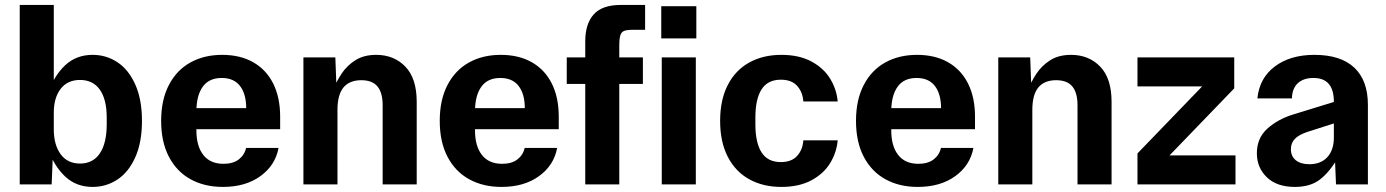

<svg xmlns="http://www.w3.org/2000/svg" viewBox="-20 -726 5459 756"><path d="M166.8 -144 188.4 -120 183.4 0H57.7V-706.5H191.8V-380L166.8 -356Q193.4 -429 237.1 -469.5Q280.7 -510 344.7 -510Q398.4 -510 442.3 -481Q486.3 -452 512.6 -393.4Q539 -334.7 539 -250Q539 -165.3 512.6 -106.6Q486.3 -48 442.3 -19Q398.4 10 344.7 10Q280.7 10 237.1 -30.5Q193.4 -71 166.8 -144ZM400.2 -236.8V-263.2Q400.2 -334.3 373.2 -372.8Q346.1 -411.2 295.2 -411.2Q245.8 -411.2 218.8 -376.1Q191.8 -340.9 191.8 -283V-216.8Q191.8 -155.5 218.8 -118.8Q245.8 -82 295.2 -82Q346.1 -82 373.2 -122.2Q400.2 -162.5 400.2 -236.8Z M614.5 -250Q614.5 -333 645.1 -391.5Q675.6 -450 729.7 -480Q783.8 -510 854.8 -510Q925.6 -510 976.8 -481Q1028 -452 1055.6 -397.3Q1083.1 -342.6 1083.1 -266.5V-217.2H694.6V-300.2H949.4Q949.4 -355.9 925.1 -387.5Q900.9 -419 852.8 -419Q802.7 -419 778 -384.1Q753.3 -349.3 753.3 -286.9V-213.1Q753.3 -150.7 780.5 -115.9Q807.7 -81 860.2 -81Q898.1 -81 920.5 -98.5Q942.9 -115.9 948.9 -143.5H1076.8Q1064.1 -75.1 1005.5 -32.6Q947 10 857.5 10Q785.4 10 730.7 -20Q675.9 -50 645.2 -108.5Q614.5 -167 614.5 -250Z M1174.7 -500H1300.4L1305.4 -366.5L1283.8 -357.5Q1304.7 -405.5 1325.5 -436.7Q1346.3 -467.9 1379.5 -489Q1412.7 -510 1461 -510Q1531.4 -510 1576.1 -463.6Q1620.8 -417.3 1620.8 -325.2V0H1486.7V-311.5Q1486.7 -361 1466.3 -385.6Q1445.9 -410.2 1402.7 -410.2Q1356.3 -410.2 1332.5 -381.7Q1308.8 -353.1 1308.8 -293.2V0H1174.7Z M1711.5 -250Q1711.5 -333 1742.1 -391.5Q1772.6 -450 1826.7 -480Q1880.8 -510 1951.8 -510Q2022.6 -510 2073.8 -481Q2125 -452 2152.6 -397.3Q2180.1 -342.6 2180.1 -266.5V-217.2H1791.6V-300.2H2046.4Q2046.4 -355.9 2022.1 -387.5Q1997.9 -419 1949.8 -419Q1899.7 -419 1875 -384.1Q1850.3 -349.3 1850.3 -286.9V-213.1Q1850.3 -150.7 1877.5 -115.9Q1904.7 -81 1957.2 -81Q1995.1 -81 2017.5 -98.5Q2039.9 -115.9 2045.9 -143.5H2173.8Q2161.1 -75.1 2102.5 -32.6Q2044 10 1954.5 10Q1882.4 10 1827.7 -20Q1772.9 -50 1742.2 -108.5Q1711.5 -167 1711.5 -250Z M2423.4 -706.5H2520.1V-608.7H2473.9Q2449.3 -608.7 2438 -604.5Q2426.7 -600.2 2422.6 -587Q2418.4 -573.8 2418.4 -545.2V0H2284.4V-562.5Q2284.4 -632.5 2317.9 -669.5Q2351.4 -706.5 2423.4 -706.5ZM2211.6 -500H2511.4V-395.5H2211.6Z M2585.7 -500H2719.8V0H2585.7ZM2583.7 -701.6V-574.7H2721.8V-701.6Z M2815.5 -250Q2815.5 -333 2845.7 -391.5Q2875.9 -450 2930.4 -480Q2984.8 -510 3056.5 -510Q3127 -510 3175.5 -483.6Q3224.1 -457.3 3249.2 -415.4Q3274.4 -373.5 3278.4 -326.5H3143.1Q3140.7 -363.4 3118.8 -387.8Q3096.9 -412.2 3054.5 -412.2Q3003 -412.2 2978.6 -374Q2954.3 -335.8 2954.3 -263.2V-236.8Q2954.3 -164.2 2978.6 -126Q3003 -87.8 3054.5 -87.8Q3096.9 -87.8 3118.8 -112.2Q3140.7 -136.6 3143.1 -173.5H3278.4Q3274.4 -126.5 3249.2 -84.6Q3224.1 -42.7 3175.5 -16.4Q3127 10 3056.5 10Q2984.8 10 2930.4 -20Q2875.9 -50 2845.7 -108.5Q2815.5 -167 2815.5 -250Z M3350.5 -250Q3350.5 -333 3381.1 -391.5Q3411.6 -450 3465.7 -480Q3519.8 -510 3590.8 -510Q3661.6 -510 3712.8 -481Q3764 -452 3791.6 -397.3Q3819.1 -342.6 3819.1 -266.5V-217.2H3430.6V-300.2H3685.4Q3685.4 -355.9 3661.1 -387.5Q3636.9 -419 3588.8 -419Q3538.7 -419 3514 -384.1Q3489.3 -349.3 3489.3 -286.9V-213.1Q3489.3 -150.7 3516.5 -115.9Q3543.7 -81 3596.2 -81Q3634.1 -81 3656.5 -98.5Q3678.9 -115.9 3684.9 -143.5H3812.8Q3800.1 -75.1 3741.5 -32.6Q3683 10 3593.5 10Q3521.4 10 3466.7 -20Q3411.9 -50 3381.2 -108.5Q3350.5 -167 3350.5 -250Z M3910.7 -500H4036.4L4041.4 -366.5L4019.8 -357.5Q4040.7 -405.5 4061.5 -436.7Q4082.3 -467.9 4115.5 -489Q4148.7 -510 4197 -510Q4267.4 -510 4312.1 -463.6Q4356.8 -417.3 4356.8 -325.2V0H4222.7V-311.5Q4222.7 -361 4202.3 -385.6Q4181.9 -410.2 4138.7 -410.2Q4092.3 -410.2 4068.5 -381.7Q4044.8 -353.1 4044.8 -293.2V0H3910.7Z M4809.8 -485.6V-385.8H4458.8V-500H4839.8V-378.1L4488.8 -14.4V-114.2H4844.8V0H4458.8V-121.9Z M4928.9 -122.4Q4928.9 -182.5 4970.4 -219.6Q5011.9 -256.8 5070.6 -274.8L5270.1 -336.3V-252.2L5127 -206.3Q5094.8 -195.6 5078.8 -179.5Q5062.9 -163.4 5062.9 -138.5Q5062.9 -110.6 5082.3 -95Q5101.8 -79.4 5135.3 -79.4Q5181.2 -79.4 5206.6 -107.5Q5232.1 -135.6 5232.1 -184.8V-325Q5232.1 -372.5 5212 -395.7Q5191.9 -419 5151.5 -419Q5113 -419 5090.5 -398.7Q5067.9 -378.4 5066.9 -338.5H4930.9Q4939.2 -419.3 5000 -464.6Q5060.7 -510 5155.5 -510Q5259 -510 5312.6 -459.6Q5366.1 -409.3 5366.1 -313.1V0H5240.5L5235.5 -120L5249.5 -107Q5215.2 -48.3 5177.3 -19.2Q5139.5 10 5078.5 10Q5007.8 10 4968.4 -27.8Q4928.9 -65.7 4928.9 -122.4Z"/></svg>

Font: TASA Orbiter VF Text
Style: Regular
Weight: 400
Designer: Weizhong Zhang
Foundry: 本地遙控
Version: Version 1.001;Glyphs 3.2 (3192)